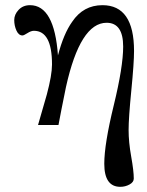

<svg xmlns="http://www.w3.org/2000/svg" viewBox="-20 -484 569 742"><path d="M498 -287Q498 -241 487.5 -134.5Q477 -28 477 18.5Q477 65 487 121Q497 177 497 206Q497 220 480.5 229Q464 238 445 238Q383 238 383 149Q383 73 419.5 -76.5Q456 -226 456 -304Q456 -396 392 -396Q290 -396 235 -148Q215 -50 206 -1H127L161 -119Q181 -194 181 -235Q181 -365 111 -365Q100 -365 86 -356Q72 -347 67 -347Q52 -347 43.5 -366Q35 -385 35 -406.5Q35 -428 52 -446Q69 -464 96 -464Q190 -464 204 -270Q226 -354 259 -400Q302 -464 376 -464Q498 -464 498 -287Z"/></svg>

Font: GFS Didot
Style: Regular
Weight: 400
Designer: Takis Katsoulidis and George D. Matthiopoulos
Foundry: Takis Katsoulidis and George D. Matthiopoulos
Version: Version 1.0